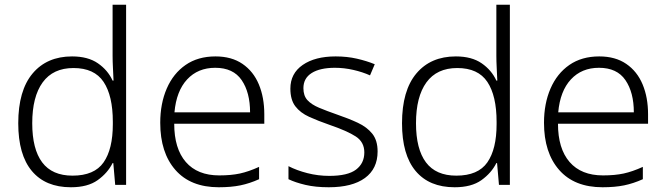

<svg xmlns="http://www.w3.org/2000/svg" viewBox="-20 -780 2810 810"><path d="M279 10Q172 10 114.5 -58.5Q57 -127 57 -260Q57 -398 117.5 -470Q178 -542 284 -542Q351 -542 393 -513Q435 -484 455 -440H459Q458 -464 456.5 -493Q455 -522 455 -544V-760H512V0H466L458 -92H455Q434 -50 392 -20Q350 10 279 10ZM286 -39Q378 -39 417 -95Q456 -151 456 -256V-266Q456 -376 417 -434.5Q378 -493 290 -493Q204 -493 160 -432.5Q116 -372 116 -260Q116 -151 158 -95Q200 -39 286 -39Z M889 -542Q957 -542 1003 -510.5Q1049 -479 1072 -424Q1095 -369 1095 -298V-258H715Q715 -153 764 -96.5Q813 -40 905 -40Q955 -40 992 -48Q1029 -56 1073 -76V-24Q1033 -6 994 2Q955 10 903 10Q784 10 720 -63Q656 -136 656 -262Q656 -343 683.5 -406.5Q711 -470 763 -506Q815 -542 889 -542ZM888 -494Q815 -494 769.5 -445Q724 -396 716 -306H1035Q1035 -390 999.5 -442Q964 -494 888 -494Z M1573 -141Q1573 -68 1519.5 -29Q1466 10 1367 10Q1311 10 1268.5 0Q1226 -10 1197 -24V-79Q1232 -61 1277 -49.5Q1322 -38 1369 -38Q1447 -38 1482 -64.5Q1517 -91 1517 -137Q1517 -181 1480.5 -204.5Q1444 -228 1371 -253Q1322 -270 1284.5 -287Q1247 -304 1226 -331.5Q1205 -359 1205 -406Q1205 -470 1257 -506Q1309 -542 1396 -542Q1444 -542 1485.5 -532.5Q1527 -523 1561 -509L1541 -462Q1510 -476 1471 -485Q1432 -494 1393 -494Q1330 -494 1295 -472Q1260 -450 1260 -408Q1260 -376 1277 -357.5Q1294 -339 1326 -325.5Q1358 -312 1404 -296Q1451 -280 1489.5 -262Q1528 -244 1550.5 -216Q1573 -188 1573 -141Z M1898 10Q1791 10 1733.5 -58.5Q1676 -127 1676 -260Q1676 -398 1736.5 -470Q1797 -542 1903 -542Q1970 -542 2012 -513Q2054 -484 2074 -440H2078Q2077 -464 2075.5 -493Q2074 -522 2074 -544V-760H2131V0H2085L2077 -92H2074Q2053 -50 2011 -20Q1969 10 1898 10ZM1905 -39Q1997 -39 2036 -95Q2075 -151 2075 -256V-266Q2075 -376 2036 -434.5Q1997 -493 1909 -493Q1823 -493 1779 -432.5Q1735 -372 1735 -260Q1735 -151 1777 -95Q1819 -39 1905 -39Z M2508 -542Q2576 -542 2622 -510.5Q2668 -479 2691 -424Q2714 -369 2714 -298V-258H2334Q2334 -153 2383 -96.5Q2432 -40 2524 -40Q2574 -40 2611 -48Q2648 -56 2692 -76V-24Q2652 -6 2613 2Q2574 10 2522 10Q2403 10 2339 -63Q2275 -136 2275 -262Q2275 -343 2302.5 -406.5Q2330 -470 2382 -506Q2434 -542 2508 -542ZM2507 -494Q2434 -494 2388.5 -445Q2343 -396 2335 -306H2654Q2654 -390 2618.5 -442Q2583 -494 2507 -494Z"/></svg>

Font: BC Sans Light
Style: Regular
Weight: 300
Designer: Monotype Design Team
Foundry: Monotype Imaging Inc.
Version: Version 2.000;GOOG;noto-source:20170915:90ef993387c0